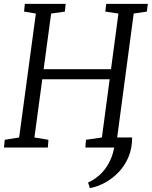

<svg xmlns="http://www.w3.org/2000/svg" viewBox="-22 -763 784 993"><path d="M661.5 -52Q661.5 4 642.5 49Q623.5 94 591.8 127.2Q560 160.5 521.2 181.5Q482.5 202.5 443 210L433.5 181Q475.5 162 506.5 128.8Q537.5 95.5 555 49.8Q572.5 4 573 -52ZM-1.5 0 2.5 -40 77 -52 163.5 -693 102.5 -703 106.5 -743H317.5L313.5 -703L242.5 -693L156 -52L228.5 -40L225.5 0ZM185.5 -353V-405H572.5V-353ZM419.5 0 422.5 -40 505 -52 590.5 -693 522.5 -703 527.5 -743H742.5L737.5 -703L669.5 -693L584 -52L655.5 -40L652.5 0Z"/></svg>

Font: Merriweather 7pt Light
Style: Italic
Weight: 300
Italic angle: -7.8°
Designer: Eben Sorkin
Foundry: Eben Sorkin
Version: Version 2.200;gftools[0.9.31]